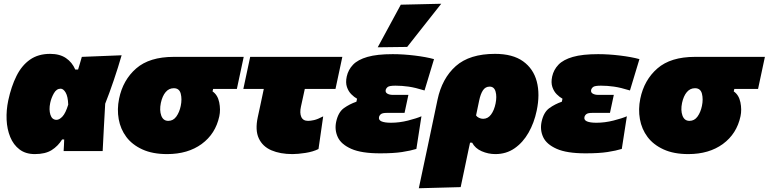

<svg xmlns="http://www.w3.org/2000/svg" viewBox="-20 -805 4096 1023"><path d="M165.5 16Q116.5 16 84 -8.8Q51.5 -33.5 34.5 -75Q17.5 -116.5 15.2 -167.2Q13 -218 24 -270Q40 -344.5 67.8 -400.2Q95.5 -456 139.5 -487Q183.5 -518 247 -518Q298.5 -518 331.5 -495.5Q364.5 -473 381 -434.5H396Q401 -451 406 -467.5Q411 -484 416 -502L628 -510.5Q609.5 -446 586.2 -377.5Q563 -309 540.5 -252.5Q537 -189.5 533.5 -126.5Q530 -63.5 527 0H319Q320 -15.5 320.8 -31Q321.5 -46.5 322 -62H311Q289 -26.5 255.2 -5.2Q221.5 16 165.5 16ZM281.5 -166.5Q296 -166.5 312.8 -184.2Q329.5 -202 343.5 -247.5Q342 -291 329.8 -311.8Q317.5 -332.5 303 -332.5Q281 -332.5 267 -307.8Q253 -283 247.5 -256.5Q240 -221 248.5 -193.8Q257 -166.5 281.5 -166.5Z M870.5 16Q793 16 738.8 -8.8Q684.5 -33.5 653.2 -75.2Q622 -117 612.5 -170Q603 -223 614.5 -279Q635 -379 705.8 -440.5Q776.5 -502 906 -502H1278.5L1242 -331H1115.5L1112.5 -318Q1140 -299 1148 -259.8Q1156 -220.5 1148.5 -185.5Q1128.5 -92 1054.8 -38Q981 16 870.5 16ZM876.5 -161Q903 -161 919.5 -184Q936 -207 943 -240.5Q950.5 -276.5 943 -305.8Q935.5 -335 906 -335Q880 -335 862.5 -314.2Q845 -293.5 837 -256.5Q829 -217.5 839.2 -189.2Q849.5 -161 876.5 -161Z M1538.5 16Q1473 16 1426 -4.2Q1379 -24.5 1358.8 -68Q1338.5 -111.5 1353.5 -181Q1360 -210.5 1366.8 -242.5Q1373.5 -274.5 1385.5 -331H1276.5L1313 -502H1804L1767.5 -331H1604Q1599 -307.5 1593.8 -284Q1588.5 -260.5 1583.5 -237Q1576 -203.5 1585.2 -182.2Q1594.5 -161 1621.5 -161Q1634.5 -161 1653.5 -165.2Q1672.5 -169.5 1702 -185L1677 -11Q1648 3.5 1607.2 9.8Q1566.5 16 1538.5 16Z M2005 12Q1905.5 12 1851.5 -12Q1797.5 -36 1779.8 -74.2Q1762 -112.5 1771 -155.5Q1782 -207 1812.2 -228.8Q1842.5 -250.5 1879 -263L1882.5 -279Q1867 -287.5 1851.8 -302.8Q1836.5 -318 1828.5 -341.5Q1820.5 -365 1827.5 -397.5Q1835.5 -433.5 1861 -460.2Q1886.5 -487 1937.8 -501.8Q1989 -516.5 2072.5 -516.5Q2128.5 -516.5 2189.8 -509Q2251 -501.5 2292.5 -490L2242 -323Q2192 -338.5 2156.8 -343.5Q2121.5 -348.5 2087.5 -348.5Q2055.5 -348.5 2046.5 -342Q2037.5 -335.5 2035 -325.5Q2032.5 -312.5 2044 -306Q2055.5 -299.5 2072.5 -299.5H2156L2135.5 -203.5H2040.5Q2019 -203.5 2010.5 -197.5Q2002 -191.5 1999.5 -181.5Q1996 -165.5 2013 -158.2Q2030 -151 2063 -151Q2108.5 -151 2154.5 -162.8Q2200.5 -174.5 2225.5 -185.5L2198.5 -11.5Q2168 -2 2122.5 5Q2077 12 2005 12ZM1992.5 -553Q2023.5 -610 2054.2 -666.8Q2085 -723.5 2115.5 -780L2331 -785Q2284 -725 2238.2 -667.5Q2192.5 -610 2149.5 -555Z M2211.5 198Q2222.5 146 2233.5 94Q2244.5 42 2258 -21L2311 -273Q2335 -387.5 2408.5 -452.8Q2482 -518 2617.5 -518Q2711.5 -518 2766.8 -478.5Q2822 -439 2840 -370.8Q2858 -302.5 2839.5 -215Q2826 -150.5 2796.2 -98.2Q2766.5 -46 2722 -15Q2677.5 16 2619.5 16Q2581.5 16 2546.5 0.8Q2511.5 -14.5 2495.5 -45H2484.5L2476.5 -8Q2465.5 45 2455.5 92.5Q2445.5 140 2434.5 192ZM2554 -172Q2579.5 -172 2596.2 -194.5Q2613 -217 2620.5 -253.5Q2628 -290.5 2620.5 -317Q2613 -343.5 2589 -343.5Q2566.5 -343.5 2553.5 -324.2Q2540.5 -305 2533 -269L2516.5 -190Q2521 -182.5 2532 -177.2Q2543 -172 2554 -172Z M3099.5 12Q3000 12 2946 -12Q2892 -36 2874.2 -74.2Q2856.5 -112.5 2865.5 -155.5Q2876.5 -207 2906.8 -228.8Q2937 -250.5 2973.5 -263L2977 -279Q2961.5 -287.5 2946.2 -302.8Q2931 -318 2923 -341.5Q2915 -365 2922 -397.5Q2930 -433.5 2955.5 -460.2Q2981 -487 3032.2 -501.8Q3083.5 -516.5 3167 -516.5Q3223 -516.5 3284.2 -509Q3345.5 -501.5 3387 -490L3336.5 -323Q3286.5 -338.5 3251.2 -343.5Q3216 -348.5 3182 -348.5Q3150 -348.5 3141 -342Q3132 -335.5 3129.5 -325.5Q3127 -312.5 3138.5 -306Q3150 -299.5 3167 -299.5H3250.5L3230 -203.5H3135Q3113.5 -203.5 3105 -197.5Q3096.5 -191.5 3094 -181.5Q3090.5 -165.5 3107.5 -158.2Q3124.5 -151 3157.5 -151Q3203 -151 3249 -162.8Q3295 -174.5 3320 -185.5L3293 -11.5Q3262.5 -2 3217 5Q3171.5 12 3099.5 12Z M3647.5 16Q3570 16 3515.8 -8.8Q3461.5 -33.5 3430.2 -75.2Q3399 -117 3389.5 -170Q3380 -223 3391.5 -279Q3412 -379 3482.8 -440.5Q3553.5 -502 3683 -502H4055.5L4019 -331H3892.5L3889.5 -318Q3917 -299 3925 -259.8Q3933 -220.5 3925.5 -185.5Q3905.5 -92 3831.8 -38Q3758 16 3647.5 16ZM3653.5 -161Q3680 -161 3696.5 -184Q3713 -207 3720 -240.5Q3727.5 -276.5 3720 -305.8Q3712.5 -335 3683 -335Q3657 -335 3639.5 -314.2Q3622 -293.5 3614 -256.5Q3606 -217.5 3616.2 -189.2Q3626.5 -161 3653.5 -161Z"/></svg>

Font: Commissioner Black
Style: Italic
Weight: 900
Italic angle: -12°
Designer: Kostas Bartsokas
Foundry: Kostas Bartsokas
Version: Version 1.000; ttfautohint (v1.8.3)